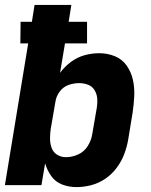

<svg xmlns="http://www.w3.org/2000/svg" viewBox="-20 -755 616 783"><path d="M292 8Q322 8 352.5 0Q383 -8 410 -26.5Q437 -45 456.5 -71.5Q476 -98 487 -127.5Q498 -157 503 -187L521 -297Q526 -330 527.5 -364Q529 -398 522 -429.5Q515 -461 497 -487Q479 -513 449 -525.5Q419 -538 385 -538Q355 -538 325.5 -530Q296 -522 270 -503Q244 -484 225 -458L245 -578H335V-666H260L271 -735H121L110 -666H64L63 -578H95L0 0H149L164 -89Q172 -61 189 -37Q206 -13 233.5 -2.5Q261 8 292 8ZM249 -114Q229 -114 213 -124Q197 -134 190.5 -152Q184 -170 184 -190Q184 -210 187 -230L206 -340Q209 -362 223.5 -381.5Q238 -401 259.5 -408.5Q281 -416 303 -416Q322 -416 339 -409.5Q356 -403 365.5 -387.5Q375 -372 376.5 -353.5Q378 -335 375 -317L356 -207Q352 -182 337.5 -159Q323 -136 298.5 -125Q274 -114 249 -114Z"/></svg>

Font: Iosevka Sparkle Heavy
Style: Italic
Weight: 900
Italic angle: -9°
Designer: Belleve Invis
Foundry: Belleve Invis
Version: Version 4.5.0; ttfautohint (v1.8.3)